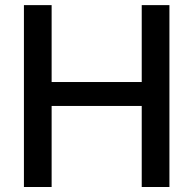

<svg xmlns="http://www.w3.org/2000/svg" viewBox="-20 -748 773 768"><path d="M75.7 0V-727.5H186.5V-419.9H546.9V-727.5H657.7V0H546.9V-324.2H186.5V0Z"/></svg>

Font: Inter 20pt Medium
Style: Regular
Weight: 500
Version: Version 4.001;git-66647c0bb